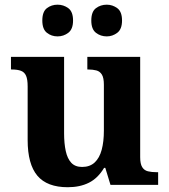

<svg xmlns="http://www.w3.org/2000/svg" viewBox="-20 -774 707 804"><path d="M263.7 10Q177.2 10 136.5 -38.2Q95.8 -86.5 95.8 -187.7V-412.1Q95.8 -441.5 89.2 -456.6Q82.7 -471.7 68.2 -477.3Q53.8 -483 29.5 -483H25.9V-536H248.4V-215.9Q248.4 -173.5 255.3 -141.7Q262.2 -109.8 278.5 -92.3Q294.8 -74.9 323.8 -74.9Q356.2 -74.9 376.4 -93.6Q396.6 -112.4 405.8 -146.6Q415 -180.8 415 -227V-419.1Q415 -448.2 406.6 -461.7Q398.2 -475.3 383.5 -479.1Q368.8 -483 349.3 -483H345.7V-536H567V-116Q567 -87.5 575.6 -73.9Q584.2 -60.3 599.5 -56.7Q614.8 -53 633.9 -53H642.2V0H442.6L420.9 -71.1H415.9Q390.1 -27.9 352.6 -9Q315 10 263.7 10ZM427.2 -621.6Q401.2 -621.6 381.8 -636.7Q362.3 -651.8 362.3 -688Q362.3 -725.2 381.8 -739.8Q401.2 -754.4 427.2 -754.4Q451.1 -754.4 471.1 -739.8Q491 -725.2 491 -688Q491 -651.8 471.1 -636.7Q451.1 -621.6 427.2 -621.6ZM221 -621.6Q195.5 -621.6 176.4 -636.7Q157.2 -651.8 157.2 -688Q157.2 -725.2 176.4 -739.8Q195.5 -754.4 221 -754.4Q246.1 -754.4 266 -739.8Q285.9 -725.2 285.9 -688Q285.9 -651.8 266 -636.7Q246.1 -621.6 221 -621.6Z"/></svg>

Font: Noto Serif Ethiopic
Style: Regular
Weight: 400
Designer: Monotype Design Team
Foundry: Monotype Imaging Inc.
Version: Version 2.102